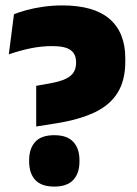

<svg xmlns="http://www.w3.org/2000/svg" viewBox="-20 -673 507 708"><path d="M113.5 -206.5V-356.5L164 -365.5Q202.5 -372.5 223.2 -382.8Q244 -393 252.2 -407.5Q260.5 -422 260.5 -440V-444Q260.5 -473.5 240.5 -488.2Q220.5 -503 172.5 -503Q132.5 -503 92.5 -494.8Q52.5 -486.5 12.5 -472.5L31.5 -620.5Q51 -628.5 78.8 -636Q106.5 -643.5 140 -648.2Q173.5 -653 210 -653Q326.5 -653 384.2 -603Q442 -553 442 -458V-446Q442 -376.5 413.5 -330.8Q385 -285 328.8 -258.5Q272.5 -232 189 -218.5ZM180 15Q132.5 15 110 -9.5Q87.5 -34 87.5 -77V-82.5Q87.5 -125.5 110 -150Q132.5 -174.5 180 -174.5Q227.5 -174.5 250.2 -150Q273 -125.5 273 -82.5V-77Q273 -34 250.2 -9.5Q227.5 15 180 15Z"/></svg>

Font: Anek Latin Medium ExtraBold
Style: Regular
Weight: 800
Version: Version 1.003